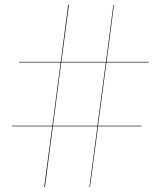

<svg xmlns="http://www.w3.org/2000/svg" viewBox="-20 -775 670 801"><path d="M30 -250.5H198.5L233 -514.5H60V-517H233.5L264.5 -755H267.5L236 -517H422L453 -754L455.5 -755L424.5 -517H600.5V-514.5H424L389 -250.5H570.5V-248H389L355.5 5L353 6L386.5 -248H200.5L167.5 5H164.5L198 -248H30ZM201 -250.5H386.5L421.5 -514.5H235.5Z"/></svg>

Font: Bodoni* 72pt Fatface
Style: Regular
Weight: 900
Version: Version 2.3